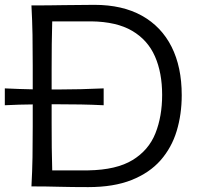

<svg xmlns="http://www.w3.org/2000/svg" viewBox="-32 -766 822 789"><path d="M97.2 0Q100.6 -62.5 101.6 -120.1Q102.5 -177.7 102.5 -246.6V-336.9Q75.7 -336.9 46.9 -335.9Q18.1 -335 -12.2 -333.5V-402.8Q47.4 -399.9 102.5 -398.9V-495.6Q102.5 -564.9 101.6 -622.8Q100.6 -680.7 97.2 -743.7Q169.9 -743.7 230.5 -744.9Q291 -746.1 356 -746.1Q471.2 -746.1 551.3 -701.4Q631.3 -656.7 673.1 -573.7Q714.8 -490.7 714.8 -375Q714.8 -296.4 694.1 -227.8Q673.3 -159.2 627.9 -107.4Q582.5 -55.7 509 -26.4Q435.5 2.9 330.6 2.9Q263.2 2.9 210.7 1.5Q158.2 0 97.2 0ZM182.6 -65.9H331.1Q446.8 -67.9 512.9 -108.4Q579.1 -148.9 606.7 -218.3Q634.3 -287.6 634.3 -376Q634.3 -467.3 604.7 -534.4Q575.2 -601.6 511.2 -639.2Q447.3 -676.8 343.3 -678.2H182.6Q181.2 -630.9 180.7 -584.2Q180.2 -537.6 180.2 -482.4V-398.4H215.3Q296.9 -398.4 394 -402.8V-333.5Q345.2 -335.9 300 -336.7Q254.9 -337.4 215.3 -337.4H180.2V-259.8Q180.2 -205.6 180.7 -159.4Q181.2 -113.3 182.6 -65.9Z"/></svg>

Font: Pinar-DS3-FD Regular
Style: Regular
Weight: 400
Designer: Amin Abedi
Version: Version 3.000